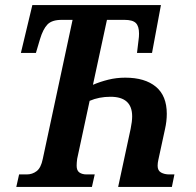

<svg xmlns="http://www.w3.org/2000/svg" viewBox="-20 -734 770 754"><path d="M44 0 55 -49H85Q107 -49 124 -62Q141 -75 148 -110L265 -656H222Q184 -656 166.5 -638Q149 -620 137 -580L121 -526H62L107 -714H612L577 -526H518L524 -576Q525 -582 525.5 -589Q526 -596 526 -602Q526 -631 513.5 -643.5Q501 -656 469 -656H400L345 -401Q373 -413 405 -421Q437 -429 472 -429Q549 -429 592 -393.5Q635 -358 635 -287Q635 -258 628 -227L602 -107Q599 -94 599 -83Q599 -64 612.5 -56.5Q626 -49 645 -49H665L655 0H444L493 -228Q499 -257 499 -277Q499 -354 414 -354Q369 -354 332 -338L283 -110Q282 -103 281.5 -95.5Q281 -88 281 -83Q281 -64 292 -56.5Q303 -49 320 -49H352L341 0Z"/></svg>

Font: Noto Serif ExtraCondensed
Style: Bold Italic
Weight: 700
Width: 2
Italic angle: -12°
Designer: Monotype Design Team
Foundry: Monotype Imaging Inc.
Version: Version 2.013; ttfautohint (v1.8.4.7-5d5b)